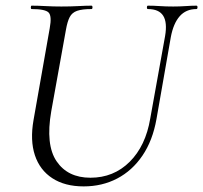

<svg xmlns="http://www.w3.org/2000/svg" viewBox="-20 -645 717 678"><path d="M563 -517.8Q571.2 -566 556.2 -589.5Q541.2 -613 502.4 -613Q498.6 -613 498.8 -619Q499 -625 502.4 -625Q523 -625 544.5 -623.5Q566 -622 591.6 -622Q614.2 -622 635.7 -623.5Q657.2 -625 673.6 -625Q677.6 -625 677.4 -619Q677.2 -613 673.6 -613Q636.8 -613 614.5 -587.6Q592.2 -562.2 583.2 -514L532.6 -224.8Q519.2 -148.8 483.1 -95.6Q447 -42.4 393.8 -14.6Q340.6 13.2 275.4 13.2Q209.2 13.2 164.9 -15.6Q120.6 -44.4 103.2 -96.9Q85.8 -149.4 98.4 -221L155.6 -545.4Q163.6 -588.6 151.6 -600.8Q139.6 -613 91.8 -613Q88.6 -613 88.8 -619Q89 -625 91.6 -625Q114 -625 141 -623.5Q168 -622 196.6 -622Q229.2 -622 256.3 -623.5Q283.4 -625 303 -625Q306.6 -625 306.6 -619Q306.6 -613 303 -613Q270.2 -613 252.3 -606.8Q234.4 -600.6 226.1 -584.6Q217.8 -568.6 212.8 -539.6L161 -252.2Q140.4 -133.6 179.8 -75.5Q219.2 -17.4 299.4 -17.4Q381.2 -17.4 437.8 -73.5Q494.4 -129.6 510.6 -226.8Z"/></svg>

Font: Cormorant Garamond Light
Style: Italic
Weight: 300
Italic angle: -10°
Designer: Christian Thalmann (Catharsis Fonts)
Foundry: Catharsis Fonts
Version: Version 4.001